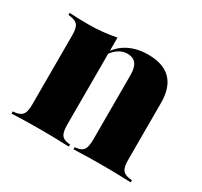

<svg xmlns="http://www.w3.org/2000/svg" viewBox="-99 -561 727 691"><g transform="rotate(30 264.0 -215.0)"><path d="M137.9 -2.4Q112.9 -2.4 85.9 -2Q58.9 -1.6 16.9 0V-8.9L26.6 -9.7Q49.2 -12.9 57.3 -25Q65.3 -37.1 65.3 -66.1V-209.7H210.5V-66.1Q210.5 -36.3 218.5 -24.2Q226.6 -12.1 246.8 -9.7L254.8 -8.9V0Q213.7 -1.6 188.3 -2Q162.9 -2.4 137.9 -2.4ZM65.3 -209.7V-352.4Q65.3 -381.5 57.3 -393.5Q49.2 -405.6 25 -408.9L16.9 -409.7V-418.5Q41.1 -416.9 59.7 -416.5Q78.2 -416.1 96.8 -416.1Q126.6 -416.1 154 -419Q181.5 -421.8 210.5 -427.4V-418.5V-209.7ZM318.5 -209.7V-334.7Q318.5 -365.3 306.9 -380.2Q295.2 -395.2 271 -395.2Q245.2 -395.2 223 -374.6Q200.8 -354 182.3 -306.5L179 -309.7Q200.8 -374.2 240.7 -402Q280.6 -429.8 337.9 -429.8Q400.8 -429.8 432.3 -397.6Q463.7 -365.3 463.7 -302.4V-209.7ZM391.1 -2.4Q366.9 -2.4 340.7 -2Q314.5 -1.6 274.2 0V-8.9L281.5 -9.7Q302.4 -12.1 310.5 -24.2Q318.5 -36.3 318.5 -66.1V-209.7H463.7V-66.1Q463.7 -37.1 471.8 -25Q479.8 -12.9 502.4 -9.7L512.1 -8.9V0Q470.2 -1.6 443.5 -2Q416.9 -2.4 391.1 -2.4Z"/></g></svg>

Font: Playfair 144pt SemiCondensed Black
Style: Regular
Weight: 900
Width: 4
Designer: Claus Eggers Sørensen
Foundry: Claus Eggers Sørensen
Version: Version 2.203